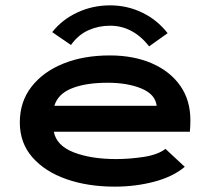

<svg xmlns="http://www.w3.org/2000/svg" viewBox="-20 -686 790 717"><path d="M409 11Q308 11 228 -17Q148 -45 101 -98.5Q54 -152 54 -229Q54 -306 97.5 -362Q141 -418 216.5 -448.5Q292 -479 390 -479Q479 -479 547 -449.5Q615 -420 653 -366Q691 -312 691 -237Q691 -216 689 -194H181Q191 -142 255.5 -117Q320 -92 414 -92Q464 -92 516.5 -100Q569 -108 598 -130L670 -63Q626 -26 556 -7.5Q486 11 409 11ZM183 -291H565Q560 -334 508 -355.5Q456 -377 382 -377Q300 -377 248 -356Q196 -335 183 -291ZM245 -518 175 -566Q212 -613 269 -639.5Q326 -666 391 -666Q455 -666 511 -639Q567 -612 606 -562L537 -513Q476 -590 391 -590Q348 -590 310 -573Q272 -556 245 -518Z"/></svg>

Font: Inconsolata ExtraExpanded ExtraBold
Style: Regular
Weight: 800
Width: 8
Monospace: yes
Designer: Raph Levien, Cyreal, Brenton Simpson
Foundry: Raph Levien, Cyreal, Google
Version: Version 3.001; ttfautohint (v1.8.2.53-6de2)